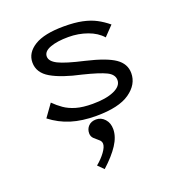

<svg xmlns="http://www.w3.org/2000/svg" viewBox="-134 -578 893 963"><g transform="rotate(-20 312.5 -96.5)"><path d="M314 10Q238 10 180 -8Q122 -26 73 -64L121 -131Q143 -109 168 -91.5Q193 -74 228.5 -63.5Q264 -53 317 -53Q389 -53 431.5 -72Q474 -91 474 -123Q474 -153 438.5 -170.5Q403 -188 318 -209Q215 -231 159 -263.5Q103 -296 103 -351Q103 -403 155.5 -435.5Q208 -468 313 -468Q370 -468 410.5 -459.5Q451 -451 481.5 -435Q512 -419 541 -395L492 -344Q464 -376 416.5 -393Q369 -410 316 -410Q256 -410 218.5 -396Q181 -382 181 -355Q181 -329 219 -310Q257 -291 354 -269Q461 -244 506 -213Q551 -182 551 -132Q551 -72 492.5 -31Q434 10 314 10ZM261 275 231 245Q260 221 278.5 195.5Q297 170 297 153Q297 139 285 129.5Q273 120 261 108.5Q249 97 249 80Q249 57 264 41.5Q279 26 305 26Q332 26 351 47Q370 68 370 101Q370 141 342 184Q314 227 261 275Z"/></g></svg>

Font: Inconsolata Expanded
Style: Regular
Weight: 400
Width: 7
Monospace: yes
Designer: Raph Levien, Cyreal, Brenton Simpson
Foundry: Raph Levien, Cyreal, Google
Version: Version 3.100; ttfautohint (v1.8.4.7-5d5b)